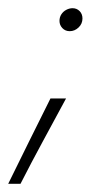

<svg xmlns="http://www.w3.org/2000/svg" viewBox="-29 -327 251 468"><path d="M116 -276Q116 -285 120.5 -292Q125 -299 132.5 -303Q140 -307 148 -307Q158 -307 165 -300Q172 -293 172 -282Q172 -269 162.5 -260Q153 -251 141 -251Q130 -251 123 -258.5Q116 -266 116 -276ZM132 -87Q104 -35 76 16.5Q48 68 21 121H-9Q17 68 42.5 16.5Q68 -35 94 -87Z"/></svg>

Font: Josefin Sans ExtraLight
Style: Italic
Weight: 250
Italic angle: -7°
Designer: Santiago Orozco
Foundry: Typemade
Version: Version 2.000